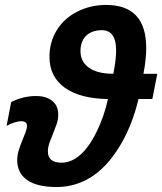

<svg xmlns="http://www.w3.org/2000/svg" viewBox="-20 -749 658 779"><path d="M598.1 -347.2H542Q515.6 -237.3 464.6 -154.1Q413.6 -70.8 349.6 -30.5Q285.6 9.8 210 9.8Q129.9 9.8 89.8 -18.8Q49.8 -47.4 49.8 -99.1Q49.8 -118.7 55.9 -138.7Q62 -158.7 69.6 -177Q77.1 -195.3 83.3 -211.2Q89.4 -227.1 89.4 -238.3Q89.4 -257.3 65.4 -257.3Q54.7 -257.3 37.4 -251.7Q20 -246.1 6.8 -238.3L25.4 -335Q74.2 -359.4 125.5 -359.4Q167.5 -359.4 191.9 -339.8Q216.3 -320.3 216.3 -283.7Q216.3 -264.2 209.7 -245.1Q203.1 -226.1 195.3 -207.3Q187.5 -188.5 180.9 -170.2Q174.3 -151.9 174.3 -134.3Q174.3 -88.9 230 -88.9Q268.6 -88.9 304.7 -119.9Q340.8 -150.9 371.8 -213.9Q402.8 -276.9 418 -347.2Q304.7 -348.6 242.7 -393.3Q180.7 -438 180.7 -518.1Q180.7 -578.6 210.7 -627Q240.7 -675.3 294.2 -702.1Q347.7 -729 410.2 -729Q573.2 -729 573.2 -554.7Q573.2 -507.8 562 -449.7H618.2ZM439.9 -449.7Q451.2 -507.8 451.2 -543.9Q451.2 -626.5 393.1 -626.5Q353.5 -626.5 330.1 -604.5Q306.6 -582.5 306.6 -541Q306.6 -498.5 341.1 -474.1Q375.5 -449.7 439.9 -449.7Z"/></svg>

Font: Liberation Mono
Style: Bold Italic
Weight: 700
Italic angle: -12°
Monospace: yes
Designer: Steve Matteson
Foundry: Ascender Corporation
Version: Version 2.1.5